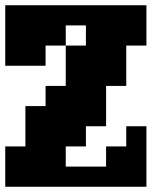

<svg xmlns="http://www.w3.org/2000/svg" viewBox="-20 -713 579 733"><path d="M0 0V-154H77V-308H154V-385H231V-539H308V-616H231V-539H154V-462H0V-693H539V-539H462V-385H385V-231H308V-154H231V-77H385V-154H462V-231H539V0Z"/></svg>

Font: Coral Pixels
Style: Regular
Weight: 400
Designer: Tanukizamurai
Foundry: TanukiFont
Version: Version 1.000; ttfautohint (v1.8.4.7-5d5b)